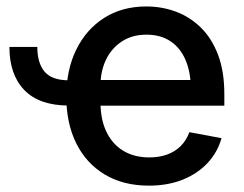

<svg xmlns="http://www.w3.org/2000/svg" viewBox="-20 -567 761 598"><path d="M194.3 -238.3Q102.5 -238.3 55.9 -286.4Q9.3 -334.5 9.3 -420.9H96.2Q96.2 -370.6 118.9 -343.8Q141.6 -316.9 194.3 -316.9ZM443.8 11.2Q364.3 11.2 306.4 -23.4Q248.5 -58.1 217.5 -120.6Q186.5 -183.1 186.5 -266.6Q186.5 -349.1 217.5 -412.4Q248.5 -475.6 304.4 -511.2Q360.4 -546.9 435.5 -546.9Q483.9 -546.9 527.6 -530.8Q571.3 -514.6 605.5 -481.2Q639.6 -447.8 659.2 -396.2Q678.7 -344.7 678.7 -273.9V-237.8H243.7V-317.9H623.5L574.2 -292Q574.2 -341.3 558.3 -379.2Q542.5 -417 511.7 -438Q481 -459 436 -459Q391.1 -459 358.9 -437.5Q326.7 -416 309.8 -380.4Q293 -344.7 293 -300.8V-248.5Q293 -194.3 311.8 -155.8Q330.6 -117.2 364.7 -96.9Q398.9 -76.7 444.8 -76.7Q475.6 -76.7 500.5 -85.7Q525.4 -94.7 543 -112.3Q560.5 -129.9 569.8 -155.3L669.9 -136.7Q657.7 -92.8 626.5 -59.3Q595.2 -25.9 548.8 -7.3Q502.4 11.2 443.8 11.2Z"/></svg>

Font: Inter 18pt Medium
Style: Regular
Weight: 500
Designer: Rasmus Andersson
Foundry: rsms
Version: Version 4.001;git-66647c0bb